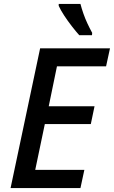

<svg xmlns="http://www.w3.org/2000/svg" viewBox="-20 -961 582 981"><path d="M34 0 185 -714H542L522 -622H271L229 -418H463L444 -327H209L160 -93H411L391 0ZM385 -781Q368 -800 347 -827Q326 -854 308 -881.5Q290 -909 280 -931V-941H391Q397 -918 406 -892Q415 -866 426.5 -841.5Q438 -817 451 -793L450 -781Z"/></svg>

Font: Noto Sans Display Medium
Style: Italic
Weight: 500
Italic angle: -12°
Designer: Monotype Design Team
Foundry: Monotype Imaging Inc.
Version: Version 2.003